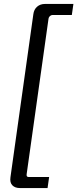

<svg xmlns="http://www.w3.org/2000/svg" viewBox="-20 -788 392 973"><path d="M344 -712H246Q239 -712 233 -706.5Q227 -701 226 -694L115 95Q113 109 125 109H229L221 165H81Q56 165 42.5 151Q29 137 33 110L149 -716Q152 -740 168 -754Q184 -768 208 -768H352Z"/></svg>

Font: Exo 2.0
Style: Italic
Weight: 400
Italic angle: -8°
Designer: Natanael Gama
Version: Version 1.001;PS 001.001;hotconv 1.0.70;makeotf.lib2.5.58329